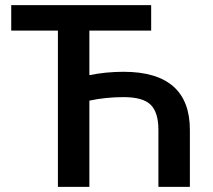

<svg xmlns="http://www.w3.org/2000/svg" viewBox="-20 -731 834 751"><path d="M571.3 -710.9H23.9V-611.3H206.5V0H329.6V-337.4C373 -346.7 418 -351.1 463.4 -351.1C513.7 -351.1 548.8 -341.3 569.3 -321.3C589.4 -301.3 599.6 -269 599.6 -223.6V0H722.7V-223.1C722.7 -372.1 637.7 -450.2 463.4 -450.2C417 -450.2 372.1 -445.8 329.6 -437V-611.3H571.3Z"/></svg>

Font: Roboto Medium
Style: Regular
Weight: 500
Designer: Google
Version: Version 2.137; 2017